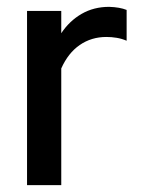

<svg xmlns="http://www.w3.org/2000/svg" viewBox="-20 -541 411 561"><path d="M59 0V-509H159V-444Q183 -480 218.5 -500.5Q254 -521 299 -521Q330 -520 350 -512V-422Q336 -428 321 -430.5Q306 -433 291 -433Q247 -433 213 -409.5Q179 -386 159 -341V0Z"/></svg>

Font: Red Hat Display Medium
Style: Regular
Weight: 500
Designer: Pentagram, MCKL
Foundry: Pentagram, MCKL
Version: Version 1.023